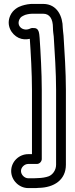

<svg xmlns="http://www.w3.org/2000/svg" viewBox="-20 -800 380 979"><path d="M152 109H124C105 109 87 91 87 72C87 53 105 36 124 36H168C183 36 193 22 193 11V-343C193 -427 187 -535 182 -607C180 -630 179 -657 154 -657C147 -657 142 -658 135 -655C100 -637 62 -665 79 -701C85 -713 90 -716 108 -724C125 -729 134 -730 152 -730H200C233 -730 250 -704 250 -658C250 -640 253 -624 254 -614C259 -535 266 -429 266 -343V40C266 69 247 92 228 99C215 104 192 108 174 108C168 108 165 109 152 109ZM37 72C37 119 77 159 124 159H152C162 159 169 159 176 158C256 157 316 117 316 40V-343C316 -432 309 -539 304 -618C303 -634 300 -647 300 -658C300 -714 273 -780 200 -780H153C129 -781 108 -776 92 -771C72 -765 46 -750 33 -722C9 -671 39 -624 75 -607C95 -598 113 -598 132 -602C137 -532 143 -424 143 -343V-14H124C77 -14 37 24 37 72Z"/></svg>

Font: Blanket
Style: BdOutline
Weight: 700
Foundry: Cannot Into Space Fonts
Version: Version 0.9